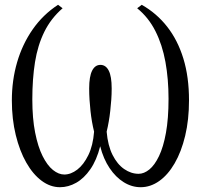

<svg xmlns="http://www.w3.org/2000/svg" viewBox="-20 -771 839 802"><path d="M230.5 11Q190 11 153.8 -16Q117.5 -43 89.8 -91.8Q62 -140.5 45.8 -207Q29.5 -273.5 29.5 -352Q29.5 -435.5 51.5 -511Q73.5 -586.5 116.5 -648.2Q159.5 -710 222.5 -751L241.5 -736.5Q193 -694.5 165.2 -638.2Q137.5 -582 126.2 -511.5Q115 -441 115 -356Q115 -276 126.8 -217Q138.5 -158 158 -119Q177.5 -80 201.2 -61Q225 -42 248.5 -42Q276 -42 302.8 -62.5Q329.5 -83 349 -123Q368.5 -163 373 -221Q368 -241.5 364.2 -263Q360.5 -284.5 358 -307.5Q355.5 -330.5 354 -354Q352.5 -377.5 352.5 -401.5Q352.5 -451.5 364.8 -475.8Q377 -500 399.5 -500Q422 -500 434.2 -476Q446.5 -452 446.5 -401.5Q446.5 -377.5 444.8 -354Q443 -330.5 440.5 -307.5Q438 -284.5 434.2 -263Q430.5 -241.5 425.5 -221Q430.5 -163 450.2 -123.8Q470 -84.5 498.8 -64.8Q527.5 -45 559 -45Q581.5 -45 603.8 -63Q626 -81 644.2 -119Q662.5 -157 673.2 -216.2Q684 -275.5 684 -358.5Q684 -441 671 -512.5Q658 -584 629.2 -641Q600.5 -698 553 -736.5L572 -751Q634.5 -715.5 678.5 -659.2Q722.5 -603 746 -526.2Q769.5 -449.5 769.5 -352Q769.5 -270.5 753.5 -203.8Q737.5 -137 709.5 -88.8Q681.5 -40.5 645 -14.8Q608.5 11 567.5 11Q530.5 11 497 -9.8Q463.5 -30.5 437.8 -68.8Q412 -107 398.5 -160Q383.5 -101.5 357.2 -63.8Q331 -26 298.2 -7.5Q265.5 11 230.5 11Z"/></svg>

Font: Merriweather 120pt Light
Style: Regular
Weight: 300
Version: Version 2.100